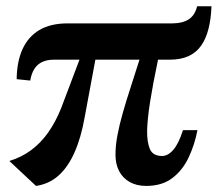

<svg xmlns="http://www.w3.org/2000/svg" viewBox="-20 -587 698 616"><path d="M95.5 9.5 10 -70.5Q49.5 -82.5 80.2 -105.5Q111 -128.5 134.8 -162.2Q158.5 -196 176 -239.5L235 -395.5H152Q132 -395.5 116.2 -388.5Q100.5 -381.5 90.8 -366.8Q81 -352 77 -328.5L33.5 -333Q34 -389 52.2 -429.2Q70.5 -469.5 106.5 -490.8Q142.5 -512 197.5 -512H533Q565.5 -512 585.5 -525Q605.5 -538 612.5 -567H658.5Q657 -526.5 649 -494.8Q641 -463 625.5 -440.8Q610 -418.5 585 -407Q560 -395.5 524 -395.5H487Q478.5 -355.5 472.2 -321.8Q466 -288 461.5 -260Q457 -232 454.8 -209.2Q452.5 -186.5 452 -169Q451.5 -131 460.8 -109Q470 -87 499.5 -86.5Q519 -86.5 536.2 -106.5Q553.5 -126.5 567 -169.5H613.5Q604.5 -122.5 585.2 -81.8Q566 -41 533 -15.8Q500 9.5 449 9.5Q418.5 9.5 396.2 -3Q374 -15.5 362.2 -38Q350.5 -60.5 350.5 -90.5Q350.5 -120 356.8 -153.2Q363 -186.5 373.8 -224.2Q384.5 -262 398.5 -304.8Q412.5 -347.5 427.5 -395.5H286L251.5 -210Q240 -145 219 -97.8Q198 -50.5 167.5 -23.5Q137 3.5 95.5 9.5Z"/></svg>

Font: Merriweather 120pt
Style: Bold Italic
Weight: 700
Italic angle: -7.8°
Version: Version 2.101